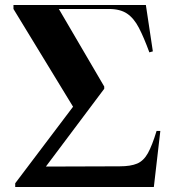

<svg xmlns="http://www.w3.org/2000/svg" viewBox="-20 -750 703 770"><path d="M41 0V-15L273 -322L34 -714V-730H565L593 -544L579 -540Q557 -600 537 -638.5Q517 -677 489.5 -695.5Q462 -714 417 -714H216L398 -403V-394L164 -82L460 -83Q504 -83 530 -94Q556 -105 573 -135.5Q590 -166 608 -225H623L597 0Z"/></svg>

Font: Literata 72pt
Style: Bold
Weight: 700
Designer: Latin by Veronika Burian and Jose Scaglione. Greek by Irene Vlachou. Cyrillic by Vera Evstafieva.
Foundry: TypeTogether
Version: Version 3.002